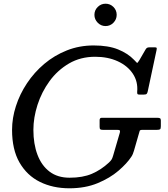

<svg xmlns="http://www.w3.org/2000/svg" viewBox="-20 -1005 907 1035"><path d="M549 -864.5Q524.5 -864.5 506.8 -882.5Q489 -900.5 489 -925Q489 -950 506.8 -967.5Q524.5 -985 549 -985Q574 -985 591.5 -967.5Q609 -950 609 -925Q609 -900.5 591.5 -882.5Q574 -864.5 549 -864.5ZM528 -370H828Q836.5 -370 841.8 -367.8Q847 -365.5 847 -356V-325Q847 -311.5 843 -308.2Q839 -305 825 -305H748Q734.5 -305 733 -299.5Q731.5 -294 728.5 -284L702 -192Q699 -182.5 696 -175Q693 -167.5 688 -160Q664.5 -124 618.5 -84.5Q572.5 -45 506 -17.5Q439.5 10 354 10Q265 10 195.2 -24.5Q125.5 -59 85.2 -128.8Q45 -198.5 45 -305Q45 -368.5 65.8 -433Q86.5 -497.5 125.5 -556.2Q164.5 -615 218.8 -660.8Q273 -706.5 340.2 -733.2Q407.5 -760 485 -760Q564 -760 616.8 -738.5Q669.5 -717 702 -683Q715 -670 718 -666.5Q721 -663 731.5 -681L764.5 -738Q768.5 -745 773.2 -747.5Q778 -750 789 -750H811Q822.5 -750 824.2 -747.5Q826 -745 824 -735.5L776.5 -513Q774.5 -503.5 770.8 -499.2Q767 -495 754 -495H733Q723 -495 721 -498.5Q719 -502 719.5 -510Q724.5 -565 696 -607.8Q667.5 -650.5 614.5 -674.8Q561.5 -699 493 -699Q414 -699 352 -662.8Q290 -626.5 247.2 -567.8Q204.5 -509 182.2 -439.8Q160 -370.5 160 -305Q160 -229 182 -170.8Q204 -112.5 247.2 -79.8Q290.5 -47 355 -47Q426 -47 475.5 -68.2Q525 -89.5 567 -128.5Q576 -137 580.8 -144Q585.5 -151 589.5 -165L626 -290Q628.5 -300 625.2 -302.5Q622 -305 611 -305H535Q524 -305 520.5 -308Q517 -311 517 -322V-357Q517 -370 528 -370Z"/></svg>

Font: Besley*
Style: Italic
Weight: 400
Italic angle: -13°
Designer: Owen Earl
Foundry: indestructible type*
Version: Version 2.000; ttfautohint (v1.8.3)